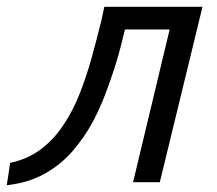

<svg xmlns="http://www.w3.org/2000/svg" viewBox="-60 -538 640 567"><path d="M-40 9 -30 -57Q22 -68 61 -97.5Q100 -127 128 -170Q155 -210 175.5 -262Q196 -314 211.5 -370.5Q227 -427 240 -480L248 -518H538L412 0H333L441 -451H309L300 -414Q291 -377 278 -336.5Q265 -296 249.5 -256Q234 -216 215 -180Q190 -133 154.5 -92Q119 -51 71 -24.5Q23 2 -40 9Z"/></svg>

Font: Ubuntu Sans Mono
Style: Italic
Weight: 400
Italic angle: -13.5°
Monospace: yes
Designer: Dalton Maag Ltd
Foundry: Dalton Maag Ltd
Version: Version 1.006